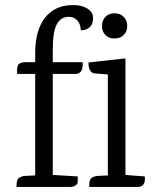

<svg xmlns="http://www.w3.org/2000/svg" viewBox="-20 -733 612 753"><path d="M393.5 -667Q407 -681 429 -681Q451 -681 465 -667Q479 -653 479 -631Q479 -609 465 -595.5Q451 -582 429 -582Q407 -582 393.5 -595.5Q380 -609 380 -631Q380 -653 393.5 -667ZM520 0H330V-8Q330 -32 344 -38Q351 -42 361 -43L403 -45V-441L351 -445Q327 -448 327 -488L472 -504V-47L548 -41Q552 0 520 0ZM47 -443V-460Q47 -481 61 -486Q70 -489 76 -489H118V-524Q118 -615 157 -664Q196 -713 265 -713Q298 -714 321.5 -700Q345 -686 345 -662Q345 -638 331.5 -626Q318 -614 297 -614Q296 -639 283 -653Q270 -667 250 -667Q218 -667 202.5 -637.5Q187 -608 187 -539V-489H304Q308 -443 275 -443H187V-47L285 -41V-24Q285 -12 280 -9Q270 0 258 0H45V-8Q45 -32 59 -38Q66 -42 76 -43L118 -45V-443Z"/></svg>

Font: Karma
Style: Regular
Weight: 400
Designer: Joana Correia
Foundry: Indian Type Foundry
Version: Version 1.202;PS 1.0;hotconv 1.0.78;makeotf.lib2.5.61930; tt